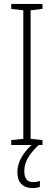

<svg xmlns="http://www.w3.org/2000/svg" viewBox="-20 -734 272 972"><path d="M195 0H37V-25L98 -31V-682L37 -689V-714H195V-689L135 -682V-31L195 -25ZM103 132Q103 188 148 188Q158 188 167.5 186Q177 184 182 182V212Q175 215 165 216.5Q155 218 144 218Q108 218 88 197.5Q68 177 68 138Q68 98 90 60.5Q112 23 151 -10L176 0Q138 36 120.5 67Q103 98 103 132Z"/></svg>

Font: Noto Sans Gujarati ExtraCondensed ExtraLight
Style: Regular
Weight: 200
Width: 2
Designer: Jelle Bosma - Monotype Design Team, Universal Thirst
Foundry: Monotype Imaging Inc.
Version: Version 2.106; ttfautohint (v1.8.4.7-5d5b)